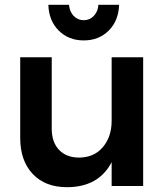

<svg xmlns="http://www.w3.org/2000/svg" viewBox="-20 -773 696 798"><path d="M575 -535V0H444V-99Q390 5 258 5Q168 5 116 -50Q64 -105 64 -200V-535H195V-238Q195 -182 225.5 -150Q256 -118 310 -118Q372 -119 408 -162Q444 -205 444 -271V-535ZM328 -689Q353 -689 370 -707Q387 -725 389 -753H475Q473 -687 432 -646Q391 -605 328 -605Q265 -605 224 -646Q183 -687 181 -753H267Q269 -725 286 -707Q303 -689 328 -689Z"/></svg>

Font: Montserrat Medium
Style: Regular
Weight: 500
Designer: Julieta Ulanovsky
Foundry: Julieta Ulanovsky
Version: Version 6.001